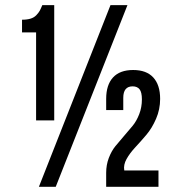

<svg xmlns="http://www.w3.org/2000/svg" viewBox="-20 -720 667 740"><path d="M64.9 -595.2V-644Q84.5 -644 97.9 -648.2Q111.3 -652.3 120.1 -661.6Q128.9 -670.9 133.1 -678.5Q137.2 -686 143.1 -700.2H189V-255.9H119.1V-595.2ZM129.9 0 405.8 -700.2H471.2L194.8 0ZM526.9 -336.9Q526.9 -364.7 517.8 -376Q508.8 -387.2 491.2 -387.2Q455.1 -387.2 455.1 -342.8V-295.9H389.2V-338.9Q389.2 -392.6 415.5 -421.4Q441.9 -450.2 493.2 -450.2Q544.4 -450.2 570.8 -421.4Q597.2 -392.6 597.2 -338.9Q597.2 -298.3 581.5 -262.2Q565.9 -226.1 544.4 -200.7Q522.9 -175.3 501.7 -152.6Q480.5 -129.9 467.8 -107.2Q455.1 -84.5 459 -63H590.8V0H389.2V-54.2Q389.2 -84.5 399.4 -111.3Q409.7 -138.2 424.8 -156.7Q439.9 -175.3 458 -196Q476.1 -216.8 491.2 -235.1Q506.3 -253.4 516.6 -280Q526.9 -306.6 526.9 -336.9Z"/></svg>

Font: Bebas Neue Bold
Style: Regular
Weight: 700
Designer: Ryoichi Tsunekawa
Foundry: Ryoichi Tsunekawa
Version: Version 1.300